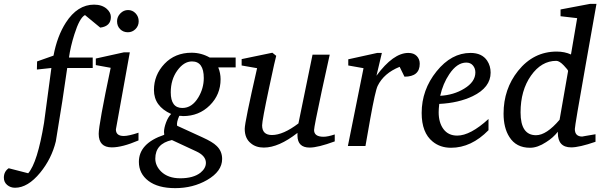

<svg xmlns="http://www.w3.org/2000/svg" viewBox="-161 -756 3129 994"><path d="M413 -668Q413 -620 358 -613L279 -678Q251 -664 224 -578Q204 -515 196 -458H319V-404H187Q166 -252 128 -24Q106 66 47 138Q-17 216 -83 216Q-107 216 -124 201.5Q-141 187 -141 164Q-141 132 -116 115L-15 141Q33 86 67 -120Q86 -262 105 -404L30 -396L31 -438L116 -468Q135 -569 180 -639Q240 -732 326 -732Q367 -732 392 -710Q413 -691 413 -668Z M557 -646Q557 -622 540.5 -605.5Q524 -589 501 -589Q477 -589 461 -605Q445 -621 445 -646Q445 -669 462 -686.5Q479 -704 502 -704Q525 -704 541 -687Q557 -670 557 -646ZM556 -29Q472 7 418 7Q350 7 350 -63Q350 -111 412 -405L335 -419V-453L480 -485H511L439 -86Q439 -52 480 -52Q505 -52 556 -69Z M1059 -407H969Q981 -377 981 -346Q981 -266 925 -210.5Q869 -155 787 -155Q784 -155 777 -156Q771 -156 767 -156Q752 -122 756 -105L887 -45Q940 -21 960 -1Q989 26 989 67Q989 131 911 176Q838 218 746 218Q657 218 607.5 180.5Q558 143 558 82Q558 -14 689 -58Q689 -59 689 -64Q688 -69 688 -72Q688 -93 698.5 -121.5Q709 -150 725 -166Q636 -206 636 -290Q636 -368 690.5 -425.5Q745 -483 831 -483Q881 -483 925 -458H1059ZM894 -352Q894 -438 833 -438Q791 -438 757 -391Q723 -344 723 -278Q723 -197 783 -197Q833 -197 866 -252Q894 -299 894 -352ZM905 87Q905 51 856 28L729 -31Q643 -12 643 65Q643 102 673 132Q709 167 772 167Q840 167 877 138Q905 115 905 87Z M1572 -24Q1485 8 1442 8Q1380 8 1379 -53Q1379 -53 1379 -68Q1282 8 1205 8Q1164 8 1138 -14Q1106 -39 1106 -89Q1106 -123 1170 -403L1090 -417V-450L1249 -483L1269 -467Q1265 -456 1232 -301Q1196 -132 1196 -107Q1196 -57 1247 -57Q1305 -57 1384 -117L1457 -473H1546Q1526 -379 1505 -286Q1465 -99 1465 -83Q1465 -48 1514 -48Q1536 -48 1572 -60Z M2012 -426Q2012 -359 1933 -359L1908 -410Q1826 -377 1794 -311Q1782 -286 1756 -142Q1743 -71 1731 0H1640L1721 -403L1642 -417V-449L1792 -482H1816L1788 -364Q1875 -482 1953 -482Q1981 -482 1996.5 -466Q2012 -450 2012 -426Z M2379 -380Q2379 -303 2286 -258Q2213 -223 2113 -218Q2110 -191 2110 -175Q2110 -121 2135 -87.5Q2160 -54 2206 -54Q2274 -54 2368 -140V-82Q2279 9 2174 9Q2118 9 2079 -23Q2022 -69 2022 -171Q2022 -291 2099 -386.5Q2176 -482 2275 -482Q2334 -482 2361 -442Q2379 -415 2379 -380ZM2300 -381Q2300 -402 2287.5 -417Q2275 -432 2253 -432Q2205 -432 2165 -372Q2132 -323 2118 -260Q2188 -264 2242 -297Q2300 -332 2300 -381Z M2927 -736Q2899 -578 2871 -420Q2815 -105 2815 -88Q2815 -49 2854 -49Q2850 -49 2922 -61V-22Q2838 7 2796 7Q2727 7 2727 -68V-74Q2703 -43 2666 -20Q2622 9 2583 9Q2511 9 2476 -47Q2446 -94 2446 -168Q2446 -295 2521 -389Q2601 -489 2721 -489Q2762 -489 2795 -474L2827 -662L2741 -672V-707L2894 -736ZM2780 -388Q2781 -393 2758 -417Q2735 -441 2719 -441Q2642 -441 2588 -364.5Q2534 -288 2534 -174Q2534 -56 2614 -56Q2668 -56 2736 -136Z"/></svg>

Font: Apparatus SIL
Style: Italic
Weight: 400
Italic angle: -11°
Version: Version 1.0